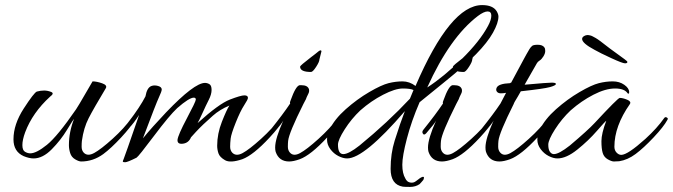

<svg xmlns="http://www.w3.org/2000/svg" viewBox="-20 -612 2646 755"><path d="M386 -6Q346 23 299 23Q290 23 275.5 14.5Q261 6 256 -10Q251 -26 251 -41Q251 -93 271 -144Q268 -142 243.5 -101.5Q219 -61 183.5 -25Q148 11 112 11Q95 11 73 2Q33 -16 33 -64Q33 -123 73.5 -185.5Q114 -248 125 -252Q140 -256 153.5 -256Q167 -256 181 -250.5Q195 -245 177 -232Q108 -169 79 -92Q68 -62 68 -41.5Q68 -21 78.5 -15Q89 -9 99 -9Q123 -9 164.5 -42.5Q206 -76 279 -182Q289 -197 314 -240.5Q339 -284 344 -292Q360 -292 381.5 -284.5Q403 -277 396 -265Q348 -185 328.5 -147Q309 -109 302 -58Q301 -49 301 -35Q301 -21 309 -12Q324 4 350.5 -10.5Q377 -25 423 -66.5Q469 -108 497 -148Q501 -153 506.5 -150.5Q512 -148 512 -145.5Q512 -143 510 -140Q495 -113 456 -71Q417 -29 386 -6Z M616 -260Q616 -253 605 -229.5Q594 -206 542 -68Q578 -112 633 -170Q744 -286 786 -286Q795 -286 803.5 -281Q812 -276 812 -258.5Q812 -241 801 -219.5Q790 -198 776 -167Q762 -136 757 -128Q841 -204 884 -220.5Q927 -237 941 -237Q955 -237 955 -227Q955 -221 940 -198Q925 -175 907 -130Q889 -85 887 -67Q885 -49 885 -35Q885 -21 893 -12Q908 4 934 -10Q960 -24 1006.5 -66Q1053 -108 1081 -148Q1085 -153 1090.5 -150.5Q1096 -148 1096 -145.5Q1096 -143 1094 -140Q1079 -113 1040 -71Q976 -2 933 14Q886 30 865 18Q844 6 839 -9Q834 -24 834 -39Q834 -86 852.5 -133Q871 -180 882 -197Q844 -181 817 -157Q776 -121 751 -94L731 -72Q722 -50 699.5 -47Q677 -44 678 -62Q680 -81 715 -147Q750 -213 750 -220.5Q750 -228 742 -228Q724 -228 677 -187Q646 -158 585.5 -77.5Q525 3 517 8Q481 26 472 26Q463 26 463 23Q463 20 466 14Q469 8 527 -160Q505 -126 487 -108Q479 -99 479 -111.5Q479 -124 486 -133Q531 -192 552 -233Q558 -268 576 -274Q587 -278 601.5 -274Q616 -270 616 -260Z M1165 -277Q1190 -277 1195 -261Q1197 -252 1192.5 -243.5Q1188 -235 1186 -230Q1184 -225 1183 -222Q1178 -212 1173 -203Q1116 -89 1113 -58Q1112 -49 1112 -35Q1112 -21 1120 -12Q1134 4 1160 -10Q1186 -24 1232.5 -66Q1279 -108 1308 -148Q1312 -153 1317 -150.5Q1322 -148 1322 -145.5Q1322 -143 1320 -140Q1305 -113 1266 -71Q1202 -2 1159 14Q1134 23 1117 23Q1077 23 1064 -15Q1062 -22 1062 -32Q1062 -67 1094 -138Q1089 -127 1055 -88Q1046 -78 1041 -88Q1040 -90 1040 -93.5Q1040 -97 1044 -102Q1093 -163 1121 -205Q1119 -210 1123 -218Q1143 -274 1158 -277Q1161 -277 1165 -277ZM1244 -410 1236 -378Q1236 -369 1223 -349Q1210 -329 1203 -329Q1160 -329 1160 -350Q1160 -354 1203 -387L1220 -400Q1236 -414 1240 -414Q1244 -414 1244 -410Z M1614 -274Q1751 -592 1876 -592Q1918 -592 1933 -568Q1940 -556 1940 -547Q1940 -522 1918.5 -483.5Q1897 -445 1852 -399Q1807 -353 1723 -285.5Q1639 -218 1630 -210Q1598 -136 1580 -67Q1562 2 1562 36Q1562 70 1574 90Q1580 103 1592 105.5Q1604 108 1612.5 102.5Q1621 97 1625.5 93Q1630 89 1636.5 85.5Q1643 82 1646 84Q1649 86 1645 95Q1637 105 1630 112Q1614 123 1592.5 123Q1571 123 1564 122Q1516 114 1516 52Q1516 -8 1532 -59Q1554 -129 1572 -175Q1412 11 1345 11Q1329 11 1310.5 1.5Q1292 -8 1279 -25.5Q1266 -43 1266 -63Q1266 -83 1275 -101Q1295 -143 1339.5 -182.5Q1384 -222 1432 -250Q1480 -278 1508 -285Q1536 -292 1563 -292Q1590 -292 1614 -274ZM1606 -258Q1594 -264 1564 -264Q1534 -264 1486.5 -239.5Q1439 -215 1397 -178Q1362 -145 1335.5 -103.5Q1309 -62 1309 -43Q1309 -6 1330 -6Q1351 -6 1394 -40Q1505 -131 1592 -224ZM1899 -510Q1912 -534 1912 -550.5Q1912 -567 1897.5 -567Q1883 -567 1859 -549Q1749 -465 1660 -268Q1725 -310 1796 -380Q1867 -450 1899 -510Z M1766 -277Q1791 -277 1796 -261Q1798 -252 1793.5 -243.5Q1789 -235 1787 -230Q1785 -225 1784 -222Q1779 -212 1774 -203Q1717 -89 1714 -58Q1713 -49 1713 -35Q1713 -21 1721 -12Q1735 4 1761 -10Q1787 -24 1833.5 -66Q1880 -108 1909 -148Q1913 -153 1918 -150.5Q1923 -148 1923 -145.5Q1923 -143 1921 -140Q1906 -113 1867 -71Q1803 -2 1760 14Q1735 23 1718 23Q1678 23 1665 -15Q1663 -22 1663 -32Q1663 -67 1695 -138Q1690 -127 1656 -88Q1647 -78 1642 -88Q1641 -90 1641 -93.5Q1641 -97 1645 -102Q1694 -163 1722 -205Q1720 -210 1724 -218Q1744 -274 1759 -277Q1762 -277 1766 -277ZM1845 -410 1837 -378Q1837 -369 1824 -349Q1811 -329 1804 -329Q1761 -329 1761 -350Q1761 -354 1804 -387L1821 -400Q1837 -414 1841 -414Q1845 -414 1845 -410Z M2056 -280Q2133 -287 2149.5 -287Q2166 -287 2166 -282Q2166 -276 2142.5 -269.5Q2119 -263 2028 -253Q2023 -244 2016 -232Q2001 -208 2000 -203Q1943 -89 1940 -58Q1939 -49 1939 -35Q1939 -21 1947 -12Q1961 4 1987 -10Q2013 -24 2059.5 -66Q2106 -108 2135 -148Q2139 -153 2145 -150Q2160 -143 2093 -71Q2029 -2 1986 14Q1961 23 1944 23Q1904 23 1891 -15Q1889 -22 1889 -32Q1889 -67 1921 -138Q1916 -127 1882 -88Q1873 -78 1868 -88Q1867 -90 1867 -93.5Q1867 -97 1871 -102Q1920 -163 1948 -205Q1948 -206 1970 -247Q1960 -245 1949.5 -245Q1939 -245 1934 -251.5Q1929 -258 1933 -267Q1940 -283 1986 -285Q1987 -287 1990 -287L2040 -380Q2044 -388 2049 -396.5Q2054 -405 2056.5 -409.5Q2059 -414 2062 -419Q2065 -424 2067 -426Q2069 -428 2071 -430Q2075 -436 2094.5 -436Q2114 -436 2121 -425Q2124 -421 2124 -411.5Q2124 -402 2117 -390.5Q2110 -379 2102 -374Q2094 -369 2091 -363L2043 -279Z M2364 -137Q2360 -135 2327 -97Q2294 -59 2250.5 -24Q2207 11 2172 11Q2156 11 2137.5 1.5Q2119 -8 2106 -25.5Q2093 -43 2093 -63Q2093 -83 2102 -101Q2122 -143 2166.5 -182.5Q2211 -222 2259 -250Q2307 -278 2335 -285Q2363 -292 2389.5 -292Q2416 -292 2435 -278.5Q2454 -265 2454 -250Q2454 -245 2453 -244Q2452 -243 2448 -245Q2436 -264 2398.5 -264Q2361 -264 2313.5 -239.5Q2266 -215 2224 -178Q2189 -145 2162.5 -103.5Q2136 -62 2136 -43Q2136 -24 2142.5 -15Q2149 -6 2158 -6Q2178 -6 2221 -40Q2292 -100 2318 -128Q2410 -227 2417 -227Q2429 -227 2446 -220Q2463 -213 2457 -203Q2396 -116 2396 -35Q2396 -21 2404.5 -12Q2413 -3 2423 -3Q2448 -3 2518 -66Q2564 -108 2592 -148Q2596 -153 2601 -150.5Q2606 -148 2606 -145.5Q2606 -143 2604 -140Q2590 -114 2550.5 -72Q2511 -30 2479.5 -6.5Q2448 17 2415 22Q2403 23 2394 23Q2385 23 2370 14.5Q2355 6 2350 -10.5Q2345 -27 2345 -57Q2345 -87 2364 -137ZM2447 -368Q2447 -363 2437.5 -363Q2428 -363 2383.5 -383.5Q2339 -404 2318 -416Q2269 -442 2269 -459Q2269 -468 2283 -473Q2286 -474 2288.5 -474Q2291 -474 2293.5 -474Q2296 -474 2299.5 -473Q2303 -472 2305 -471.5Q2307 -471 2310.5 -469Q2314 -467 2316 -466Q2318 -465 2322.5 -462.5Q2327 -460 2328 -459Q2339 -452 2356.5 -438Q2374 -424 2409.5 -398.5Q2445 -373 2446 -371Q2447 -369 2447 -368Z"/></svg>

Font: Allura
Style: Regular
Weight: 400
Designer: Robert E. Leuschke
Foundry: Robert E. Leuschke
Version: Version 1.004